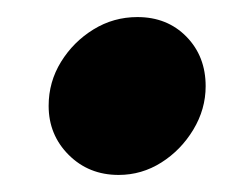

<svg xmlns="http://www.w3.org/2000/svg" viewBox="-20 -399 290 225"><path d="M119 -194Q84 -194 60.5 -217.5Q37 -241 37 -275Q37 -303 51.5 -326.5Q66 -350 89.5 -364.5Q113 -379 141 -379Q176 -379 198.5 -356Q221 -333 221 -298Q221 -271 206.5 -247Q192 -223 169 -208.5Q146 -194 119 -194Z"/></svg>

Font: Red Hat Display Black
Style: Italic
Weight: 900
Italic angle: -12°
Designer: Pentagram, MCKL
Foundry: Pentagram, MCKL
Version: Version 1.023; ttfautohint (v1.8.3)